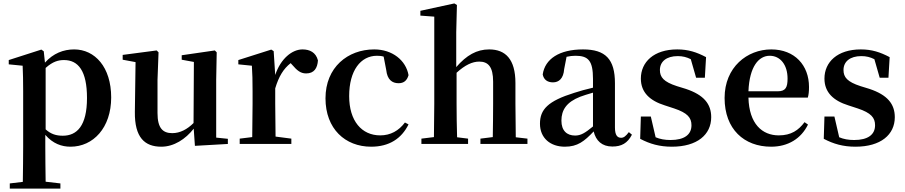

<svg xmlns="http://www.w3.org/2000/svg" viewBox="-20 -839 5272 1119"><path d="M246 -443C288 -481 321 -489 353 -489C436 -489 487 -426 487 -268C487 -105 428 -48 346 -48C308 -48 277 -57 246 -85ZM235 -540 221 -550 31 -489V-464L112 -456C114 -408 115 -371 115 -306V16C115 77 114 149 113 221L37 230V260H332V230L246 220C245 148 244 76 244 16V-53C288 -2 339 16 391 16C523 16 628 -94 628 -271C628 -448 533 -551 412 -551C350 -551 290 -528 242 -474Z M1240 -37V-374L1243 -534L1232 -545L1039 -517V-491L1110 -478L1108 -122C1071 -85 1029 -63 984 -63C929 -63 898 -92 898 -180V-374L904 -534L893 -545L695 -519V-491L770 -477L766 -187C764 -37 824 16 920 16C994 16 1061 -28 1109 -89L1116 11L1308 0V-30Z M1575 -541 1561 -550 1369 -489V-464L1448 -456C1451 -408 1452 -372 1452 -307V-235C1452 -180 1451 -97 1450 -40L1377 -31V0H1678V-31L1586 -43C1585 -100 1584 -181 1584 -235V-324C1605 -394 1632 -438 1674 -471L1685 -459C1710 -430 1731 -411 1764 -411C1811 -411 1830 -442 1833 -487C1821 -534 1785 -551 1743 -551C1683 -551 1616 -498 1584 -402Z M2231 -431C2237 -375 2265 -354 2303 -354C2333 -354 2352 -369 2361 -401C2346 -487 2267 -551 2161 -551C2007 -551 1877 -447 1877 -266C1877 -88 1992 16 2143 16C2248 16 2320 -31 2361 -114L2340 -125C2304 -77 2256 -50 2196 -50C2088 -50 2015 -134 2015 -279C2015 -428 2082 -514 2177 -514C2190 -514 2203 -513 2216 -509Z M2986 -39C2985 -96 2984 -178 2984 -235V-355C2984 -494 2926 -551 2831 -551C2758 -551 2699 -517 2639 -448V-651L2643 -810L2628 -819L2430 -776V-748L2511 -742V-235C2511 -180 2510 -97 2509 -40L2436 -31V0H2708V-31L2644 -39C2642 -96 2641 -180 2641 -235V-415C2690 -460 2733 -480 2773 -480C2825 -480 2854 -450 2854 -363V-235C2854 -178 2853 -96 2852 -40L2780 -31V0H3054V-31Z M3436 -102C3390 -64 3365 -49 3332 -49C3284 -49 3252 -77 3252 -136C3252 -198 3282 -244 3361 -275C3378 -282 3406 -290 3436 -299ZM3645 -69C3627 -45 3615 -36 3600 -36C3578 -36 3564 -51 3564 -96V-354C3564 -494 3509 -551 3378 -551C3239 -551 3156 -495 3143 -405C3149 -375 3170 -359 3203 -359C3237 -359 3264 -381 3268 -436L3282 -508C3300 -512 3317 -514 3334 -514C3409 -514 3436 -485 3436 -379V-328C3397 -319 3357 -308 3327 -298C3173 -250 3127 -201 3127 -118C3127 -34 3188 16 3272 16C3346 16 3385 -15 3440 -73C3453 -19 3488 15 3549 15C3602 15 3637 -4 3663 -54Z M3925 -337C3848 -362 3826 -389 3826 -431C3826 -480 3864 -512 3930 -512C3959 -512 3982 -506 4006 -494L4037 -386H4088L4095 -506C4040 -535 3991 -551 3927 -551C3790 -551 3715 -477 3715 -381C3715 -300 3768 -252 3854 -225L3909 -207C3987 -181 4010 -153 4010 -109C4010 -54 3968 -23 3888 -23C3855 -23 3827 -28 3801 -39L3773 -160H3715L3711 -30C3768 0 3824 16 3896 16C4043 16 4125 -54 4125 -156C4125 -233 4082 -286 3977 -321Z M4342 -307C4348 -453 4403 -514 4466 -514C4527 -514 4570 -462 4570 -381C4570 -330 4559 -307 4513 -307ZM4688 -270C4693 -287 4695 -306 4695 -332C4695 -458 4612 -551 4475 -551C4335 -551 4203 -448 4203 -268C4203 -86 4317 16 4474 16C4573 16 4649 -31 4689 -113L4669 -127C4634 -80 4591 -50 4519 -50C4422 -50 4346 -117 4342 -270Z M4995 -337C4918 -362 4896 -389 4896 -431C4896 -480 4934 -512 5000 -512C5029 -512 5052 -506 5076 -494L5107 -386H5158L5165 -506C5110 -535 5061 -551 4997 -551C4860 -551 4785 -477 4785 -381C4785 -300 4838 -252 4924 -225L4979 -207C5057 -181 5080 -153 5080 -109C5080 -54 5038 -23 4958 -23C4925 -23 4897 -28 4871 -39L4843 -160H4785L4781 -30C4838 0 4894 16 4966 16C5113 16 5195 -54 5195 -156C5195 -233 5152 -286 5047 -321Z"/></svg>

Font: Source Han Serif
Style: Bold
Weight: 700
Designer: Ryoko NISHIZUKA 西塚涼子 (kana & ideographs); Frank Grießhammer (Latin, Greek & Cyrillic); Wenlong ZHANG 张文龙 (bopomofo); San
Foundry: Adobe Systems Incorporated
Version: Version 1.001;PS 1.001;hotconv 16.6.54;makeotf.lib2.5.65590